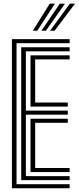

<svg xmlns="http://www.w3.org/2000/svg" viewBox="-20 -1010 422 1030"><path d="M43.9 0V-800H353.6V-778.3H68.8V-21.7H353.6V0ZM143.7 -86.9V-373H343.6V-351.3H168.7V-108.7H353.6V-86.9ZM93.8 -43.5V-756.5H353.6V-734.8H118.8V-416.5H343.6V-394.8H118.8V-65.2H353.6V-43.5ZM143.7 -438.2V-713.1H353.6V-691.3H168.7V-460H343.6V-438.2ZM155.8 -845 246.8 -990.3H274.5L179.8 -845ZM248.6 -845 354.6 -990.3H382.4L272.6 -845ZM202.3 -845 300.7 -990.3H328.5L226.1 -845Z"/></svg>

Font: Big Shoulders Inline Thin
Style: Regular
Weight: 100
Designer: Patric King
Foundry: XO Type Co
Version: Version 2.002